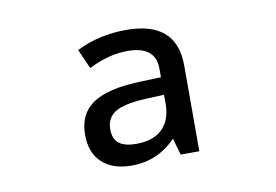

<svg xmlns="http://www.w3.org/2000/svg" viewBox="-48 -795 696 485"><g transform="rotate(-10 300.0 -552.0)"><path d="M152 -479Q152 -532 190 -558Q228 -584 310 -587L366 -589V-611Q366 -669 294 -669Q246 -669 194 -643L172 -693Q230 -722 300 -722Q429 -722 429 -608V-388H381L369 -431Q322 -382 255 -382Q207 -382 179.5 -407Q152 -432 152 -479ZM366 -521V-544L318 -542Q261 -539 239 -524.5Q217 -510 217 -482Q217 -456 232 -445Q247 -434 275 -434Q320 -434 343 -457Q366 -480 366 -521Z"/></g></svg>

Font: Noto Sans Mono UI
Style: Regular
Weight: 400
Monospace: yes
Designer: Monotype Design team
Foundry: Monotype Imaging Inc.
Version: Version 1.000